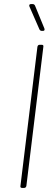

<svg xmlns="http://www.w3.org/2000/svg" viewBox="-20 -919 264 939"><path d="M80 -10 163 -690Q165 -700 174 -700H184Q194 -700 192 -690L109 -10Q107 0 98 0H88Q78 0 80 -10ZM198 -775Q198 -768 190 -768H184Q177 -768 173 -775L124 -887Q123 -889 123 -892Q123 -899 132 -899H140Q147 -899 151 -892L197 -780Q198 -778 198 -775Z"/></svg>

Font: Barlow Semi Condensed Thin
Style: Italic
Weight: 250
Width: 4
Italic angle: -7°
Designer: Jeremy Tribby
Foundry: Tribby Type
Version: Version 1.408